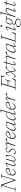

<svg xmlns="http://www.w3.org/2000/svg" viewBox="4072 -4859 1014 9252"><g transform="rotate(-90 4579.0 -233.0)"><path d="M539.5 -25.5 524.5 -21.5 718.5 -655 631.5 -667 636 -682.5H840.5L836 -667L744 -655L540.5 10H515.5L275.5 -653L288.5 -659.5L94.5 -27L182 -15L177.5 0H-27L-22.5 -15L69 -27L260.5 -651.5L175 -666.5L180 -682.5H302.5Z M1006 -442.5Q974 -442.5 942 -428.5Q910 -414.5 881.8 -388.2Q853.5 -362 831.8 -325Q810 -288 797.5 -241.8Q785 -195.5 785 -142Q785 -76 810 -49Q835 -22 878 -22Q906.5 -22 933.8 -32.2Q961 -42.5 988.8 -70.5Q1016.5 -98.5 1046.5 -151H1064.5Q1032 -85 1000.5 -50Q969 -15 936.5 -2.5Q904 10 868.5 10Q835 10 807.8 -3.5Q780.5 -17 764.5 -47Q748.5 -77 748.5 -125.5Q748.5 -185 763.5 -237Q778.5 -289 804.8 -331Q831 -373 865.2 -402.8Q899.5 -432.5 938.8 -448.5Q978 -464.5 1018.5 -464.5Q1051 -464.5 1072 -454Q1093 -443.5 1103.5 -424.5Q1114 -405.5 1114 -381Q1114 -361 1108.2 -340.8Q1102.5 -320.5 1090.5 -300.5Q1061 -289.5 1027.2 -278.5Q993.5 -267.5 955.8 -256.5Q918 -245.5 875.2 -234.5Q832.5 -223.5 785.5 -211.5L786 -229.5Q853 -248 900 -262.8Q947 -277.5 978 -289.2Q1009 -301 1028 -311.5Q1047 -322 1057.5 -332Q1068 -342 1074.5 -352.5Q1079 -377 1075 -397.2Q1071 -417.5 1054.8 -430Q1038.5 -442.5 1006 -442.5Z M1519.5 -454.5H1553.5L1464 -130Q1459 -112.5 1456.8 -98Q1454.5 -83.5 1454.5 -71.5Q1454.5 -44 1468.5 -31.5Q1482.5 -19 1510.5 -19Q1543 -19 1572 -36.2Q1601 -53.5 1625.2 -84Q1649.5 -114.5 1667 -154.8Q1684.5 -195 1694.2 -240.8Q1704 -286.5 1704 -333.5Q1704 -360.5 1697.2 -377.5Q1690.5 -394.5 1681.5 -404.5Q1672.5 -414.5 1665.8 -420.2Q1659 -426 1659 -431.5Q1659 -446 1668.5 -455.2Q1678 -464.5 1691.5 -464.5Q1704.5 -464.5 1713.2 -455.5Q1722 -446.5 1726.8 -425.8Q1731.5 -405 1731.5 -370Q1731.5 -305 1718.2 -247.5Q1705 -190 1682.5 -143Q1660 -96 1631.2 -62Q1602.5 -28 1571 -9.8Q1539.5 8.5 1508.5 8.5Q1469.5 8.5 1448.5 -9Q1427.5 -26.5 1427.5 -64Q1427.5 -76 1429.8 -90.2Q1432 -104.5 1436.5 -121L1455 -187H1459.5Q1438.5 -133.5 1415 -96Q1391.5 -58.5 1366.5 -35.5Q1341.5 -12.5 1316.8 -2Q1292 8.5 1269 8.5Q1237 8.5 1216.8 -8.8Q1196.5 -26 1196.5 -64Q1196.5 -94 1211 -136.5L1312.5 -429.5Q1308.5 -431 1302.2 -431.5Q1296 -432 1287.5 -432Q1264 -432 1243.5 -421.2Q1223 -410.5 1205 -390.2Q1187 -370 1170.5 -341L1159.5 -344.5Q1175.5 -380.5 1192.5 -403.2Q1209.5 -426 1228.2 -439Q1247 -452 1267.8 -457.2Q1288.5 -462.5 1312 -462.5Q1319.5 -462.5 1328.2 -461.8Q1337 -461 1344.5 -459.8Q1352 -458.5 1356 -457L1242.5 -130Q1236.5 -112 1233.2 -96.8Q1230 -81.5 1230 -69.5Q1230 -44.5 1242.2 -31.8Q1254.5 -19 1277 -19Q1310 -19 1345.5 -45.8Q1381 -72.5 1412 -121.8Q1443 -171 1461 -238.5Z M1816.5 -70.5Q1821 -63.5 1825.2 -53Q1829.5 -42.5 1838 -32Q1846.5 -22 1859.8 -16.8Q1873 -11.5 1891.5 -11.5Q1929.5 -11.5 1956.5 -24.5Q1983.5 -37.5 1998 -60Q2012.5 -82.5 2012.5 -112Q2012.5 -130 2006.5 -147.2Q2000.5 -164.5 1984.2 -183.8Q1968 -203 1937.5 -226.5Q1907.5 -250 1890.5 -269.2Q1873.5 -288.5 1866.8 -306.2Q1860 -324 1860 -342Q1860 -379.5 1878.2 -407Q1896.5 -434.5 1929.5 -449.5Q1962.5 -464.5 2007.5 -464.5Q2041.5 -464.5 2063.5 -456.8Q2085.5 -449 2096.2 -436.8Q2107 -424.5 2107 -410.5Q2107 -402.5 2103.8 -396Q2100.5 -389.5 2092.5 -386.2Q2084.5 -383 2071.5 -383Q2068.5 -389.5 2064.5 -400.5Q2060.5 -411.5 2052 -421.5Q2043 -432 2029 -438Q2015 -444 1994.5 -444Q1943.5 -444 1916.2 -421Q1889 -398 1889 -356Q1889 -340 1895.5 -325Q1902 -310 1918.2 -293.2Q1934.5 -276.5 1964.5 -254Q1994.5 -232 2011.2 -211.2Q2028 -190.5 2035 -170Q2042 -149.5 2042 -128Q2042 -89.5 2022 -58Q2002 -26.5 1965 -8.2Q1928 10 1875.5 10Q1841.5 10 1820 3Q1798.5 -4 1788.8 -15.5Q1779 -27 1779 -40Q1779 -49.5 1783 -56.2Q1787 -63 1795.2 -66.8Q1803.5 -70.5 1816.5 -70.5Z M2300 -429.5Q2296 -431 2289.8 -431.5Q2283.5 -432 2275 -432Q2251.5 -432 2230.8 -421.2Q2210 -410.5 2192 -390.2Q2174 -370 2158 -341L2146.5 -344.5Q2168 -392 2191.2 -417.5Q2214.5 -443 2241 -452.8Q2267.5 -462.5 2297.5 -462.5Q2305.5 -462.5 2313.8 -461.8Q2322 -461 2329.2 -459.8Q2336.5 -458.5 2340.5 -457L2271 -236H2269Q2305.5 -311 2344.5 -361.8Q2383.5 -412.5 2422.2 -438.2Q2461 -464 2497 -464Q2518 -464 2526.8 -455.8Q2535.5 -447.5 2535.5 -433.5Q2535.5 -423.5 2530.5 -415.5Q2525.5 -407.5 2519 -402.5Q2512.5 -397.5 2507.5 -397.5Q2504.5 -397.5 2498.8 -401.5Q2493 -405.5 2486 -411Q2479.5 -416 2471.8 -420.8Q2464 -425.5 2457.5 -425.5Q2439.5 -425.5 2417.2 -410.2Q2395 -395 2371.2 -369Q2347.5 -343 2325 -309.5Q2302.5 -276 2284.2 -239.2Q2266 -202.5 2255 -166L2204.5 0H2170.5Z M2769 -442.5Q2737 -442.5 2705 -428.5Q2673 -414.5 2644.8 -388.2Q2616.5 -362 2594.8 -325Q2573 -288 2560.5 -241.8Q2548 -195.5 2548 -142Q2548 -76 2573 -49Q2598 -22 2641 -22Q2669.5 -22 2696.8 -32.2Q2724 -42.5 2751.8 -70.5Q2779.5 -98.5 2809.5 -151H2827.5Q2795 -85 2763.5 -50Q2732 -15 2699.5 -2.5Q2667 10 2631.5 10Q2598 10 2570.8 -3.5Q2543.5 -17 2527.5 -47Q2511.5 -77 2511.5 -125.5Q2511.5 -185 2526.5 -237Q2541.5 -289 2567.8 -331Q2594 -373 2628.2 -402.8Q2662.5 -432.5 2701.8 -448.5Q2741 -464.5 2781.5 -464.5Q2814 -464.5 2835 -454Q2856 -443.5 2866.5 -424.5Q2877 -405.5 2877 -381Q2877 -361 2871.2 -340.8Q2865.5 -320.5 2853.5 -300.5Q2824 -289.5 2790.2 -278.5Q2756.5 -267.5 2718.8 -256.5Q2681 -245.5 2638.2 -234.5Q2595.5 -223.5 2548.5 -211.5L2549 -229.5Q2616 -248 2663 -262.8Q2710 -277.5 2741 -289.2Q2772 -301 2791 -311.5Q2810 -322 2820.5 -332Q2831 -342 2837.5 -352.5Q2842 -377 2838 -397.2Q2834 -417.5 2817.8 -430Q2801.5 -442.5 2769 -442.5Z M3177 -33 3238.5 -202.5H3241.5Q3212.5 -154 3181.5 -114.8Q3150.5 -75.5 3119 -47.5Q3087.5 -19.5 3057.5 -4.8Q3027.5 10 3000.5 10Q2966 10 2944.5 -2.8Q2923 -15.5 2913 -38.8Q2903 -62 2903 -92Q2903 -136.5 2919 -186.5Q2935 -236.5 2964 -285Q2993 -333.5 3032 -373Q3071 -412.5 3117 -436Q3163 -459.5 3212.5 -459.5Q3255.5 -459.5 3279.8 -439Q3304 -418.5 3319 -385L3305 -372Q3291.5 -405.5 3269.5 -423.2Q3247.5 -441 3212 -441Q3170 -441 3130.2 -418.5Q3090.5 -396 3056.2 -358.8Q3022 -321.5 2996.5 -276.5Q2971 -231.5 2956.2 -186.5Q2941.5 -141.5 2941.5 -104Q2941.5 -62.5 2959 -42Q2976.5 -21.5 3015.5 -21.5Q3050.5 -21.5 3088.5 -45.5Q3126.5 -69.5 3161.8 -109.8Q3197 -150 3225.2 -199.2Q3253.5 -248.5 3269 -299.5L3299.5 -401L3316.5 -454.5H3350.5L3202 -10L3191 -23.5Q3208.5 -22 3231.2 -25.2Q3254 -28.5 3285 -43.2Q3316 -58 3357.5 -90.5L3366 -78.5Q3308 -27 3266 -8.5Q3224 10 3198 10Q3175.5 10 3171.8 0.2Q3168 -9.5 3177 -33Z M3803.5 -372Q3790 -405.5 3768 -423.2Q3746 -441 3710 -441Q3668 -441 3628.5 -418.5Q3589 -396 3554.8 -358.8Q3520.5 -321.5 3494.8 -276.8Q3469 -232 3454.5 -187.2Q3440 -142.5 3440 -105.5Q3440 -63.5 3457.5 -42.5Q3475 -21.5 3514 -21.5Q3542.5 -21.5 3573 -37.5Q3603.5 -53.5 3633 -81Q3662.5 -108.5 3688.2 -142.8Q3714 -177 3733.5 -214Q3753 -251 3763 -285.5L3877.5 -675Q3868.5 -676.5 3852.5 -679Q3836.5 -681.5 3818.8 -684.2Q3801 -687 3786.5 -690L3789.5 -700.5L3913 -720.5H3924L3711 -10L3700 -23.5Q3717.5 -22 3740.2 -25.2Q3763 -28.5 3794 -43.2Q3825 -58 3866.5 -90.5L3875 -78.5Q3817 -27 3775 -8.5Q3733 10 3707 10Q3684.5 10 3681.5 0.5Q3678.5 -9 3686 -33L3742 -208H3744Q3715.5 -158.5 3683.8 -118.5Q3652 -78.5 3620 -49.8Q3588 -21 3557.2 -5.5Q3526.5 10 3499 10Q3464.5 10 3443 -2.8Q3421.5 -15.5 3411.5 -38.8Q3401.5 -62 3401.5 -92Q3401.5 -136.5 3417.5 -186.5Q3433.5 -236.5 3462.5 -285Q3491.5 -333.5 3530.5 -373Q3569.5 -412.5 3615.5 -436Q3661.5 -459.5 3711 -459.5Q3754 -459.5 3778.2 -439Q3802.5 -418.5 3817.5 -385Z M4180 -442.5Q4148 -442.5 4116 -428.5Q4084 -414.5 4055.8 -388.2Q4027.5 -362 4005.8 -325Q3984 -288 3971.5 -241.8Q3959 -195.5 3959 -142Q3959 -76 3984 -49Q4009 -22 4052 -22Q4080.5 -22 4107.8 -32.2Q4135 -42.5 4162.8 -70.5Q4190.5 -98.5 4220.5 -151H4238.5Q4206 -85 4174.5 -50Q4143 -15 4110.5 -2.5Q4078 10 4042.5 10Q4009 10 3981.8 -3.5Q3954.5 -17 3938.5 -47Q3922.5 -77 3922.5 -125.5Q3922.5 -185 3937.5 -237Q3952.5 -289 3978.8 -331Q4005 -373 4039.2 -402.8Q4073.5 -432.5 4112.8 -448.5Q4152 -464.5 4192.5 -464.5Q4225 -464.5 4246 -454Q4267 -443.5 4277.5 -424.5Q4288 -405.5 4288 -381Q4288 -361 4282.2 -340.8Q4276.5 -320.5 4264.5 -300.5Q4235 -289.5 4201.2 -278.5Q4167.5 -267.5 4129.8 -256.5Q4092 -245.5 4049.2 -234.5Q4006.5 -223.5 3959.5 -211.5L3960 -229.5Q4027 -248 4074 -262.8Q4121 -277.5 4152 -289.2Q4183 -301 4202 -311.5Q4221 -322 4231.5 -332Q4242 -342 4248.5 -352.5Q4253 -377 4249 -397.2Q4245 -417.5 4228.8 -430Q4212.5 -442.5 4180 -442.5Z M4482.5 -429.5Q4478.5 -431 4472.2 -431.5Q4466 -432 4457.5 -432Q4434 -432 4413.2 -421.2Q4392.5 -410.5 4374.5 -390.2Q4356.5 -370 4340.5 -341L4329 -344.5Q4350.5 -392 4373.8 -417.5Q4397 -443 4423.5 -452.8Q4450 -462.5 4480 -462.5Q4488 -462.5 4496.2 -461.8Q4504.5 -461 4511.8 -459.8Q4519 -458.5 4523 -457L4453.5 -236H4451.5Q4488 -311 4527 -361.8Q4566 -412.5 4604.8 -438.2Q4643.5 -464 4679.5 -464Q4700.5 -464 4709.2 -455.8Q4718 -447.5 4718 -433.5Q4718 -423.5 4713 -415.5Q4708 -407.5 4701.5 -402.5Q4695 -397.5 4690 -397.5Q4687 -397.5 4681.2 -401.5Q4675.5 -405.5 4668.5 -411Q4662 -416 4654.2 -420.8Q4646.5 -425.5 4640 -425.5Q4622 -425.5 4599.8 -410.2Q4577.5 -395 4553.8 -369Q4530 -343 4507.5 -309.5Q4485 -276 4466.8 -239.2Q4448.5 -202.5 4437.5 -166L4387 0H4353Z M5151.5 -655 5064.5 -667 5069 -682.5H5196.5L4988 0H4863L4867.5 -15L4959.5 -27ZM5510 -671.5 5529 -657.5H5154L5162 -682.5H5518L5553.5 -706.5H5564L5524.5 -513L5507 -512.5ZM5339 27.5 5320.5 0H4953.5L4961.5 -24.5H5352.5L5315.5 -12.5L5441 -179.5L5457 -176L5352 27.5ZM5302 -224H5286L5300.5 -341.5L5083.5 -344.5L5091 -367.5L5309 -371.5L5366.5 -487.5H5382.5L5337.5 -355.5Z M5751.5 -228 5738.5 -216 5656 -102.5Q5624.5 -59.5 5600 -35Q5575.5 -10.5 5554.5 -0.5Q5533.5 9.5 5511.5 9.5Q5492 9.5 5483 1.5Q5474 -6.5 5474 -20Q5474 -29.5 5478.5 -36.8Q5483 -44 5488.8 -48.2Q5494.5 -52.5 5499.5 -52.5Q5502.5 -52.5 5507.2 -49Q5512 -45.5 5517.5 -41.5Q5523 -37.5 5528.5 -34.8Q5534 -32 5539.5 -32Q5551 -32 5567 -40.8Q5583 -49.5 5606.2 -73.2Q5629.5 -97 5662 -141L5736 -242L5751 -254L5824 -345.5Q5863 -394 5888.5 -419.8Q5914 -445.5 5933.5 -455Q5953 -464.5 5972.5 -464.5Q5993.5 -464.5 6002 -456.2Q6010.5 -448 6010.5 -434.5Q6010.5 -426 6006 -418.5Q6001.5 -411 5995.5 -406.5Q5989.5 -402 5984 -402Q5982 -402 5977.8 -404.8Q5973.5 -407.5 5967.5 -412Q5961.5 -417 5955.2 -420Q5949 -423 5943.5 -423Q5934.5 -423 5920.5 -415.2Q5906.5 -407.5 5882.8 -383.8Q5859 -360 5819 -311ZM5958.5 -143.5Q5927.5 -87.5 5899 -53.8Q5870.5 -20 5845.8 -5Q5821 10 5800 10Q5792 10 5786.8 7.2Q5781.5 4.5 5778.2 -2.5Q5775 -9.5 5772.5 -22L5692.5 -417Q5690.5 -427 5688.2 -429.8Q5686 -432.5 5682 -432.5Q5661 -432.5 5634.8 -406.8Q5608.5 -381 5572.5 -307L5557 -311Q5581 -369.5 5604.5 -403Q5628 -436.5 5650.5 -450.5Q5673 -464.5 5692.5 -464.5Q5701 -464.5 5706.8 -461.5Q5712.5 -458.5 5716 -451.2Q5719.5 -444 5722 -431L5801 -42.5Q5803.5 -30.5 5805.5 -26.5Q5807.5 -22.5 5812 -22.5Q5827 -22.5 5846.8 -34.8Q5866.5 -47 5890.8 -74.5Q5915 -102 5943.5 -148Z M6063 -430 6067.5 -454.5H6311L6308 -430ZM6103.5 -117.5Q6099.5 -102 6096.2 -88.8Q6093 -75.5 6091.8 -65.8Q6090.5 -56 6090.5 -48.5Q6090.5 -32 6097 -25.5Q6103.5 -19 6115.5 -19Q6131.5 -19 6151.8 -30.2Q6172 -41.5 6196.2 -64.2Q6220.5 -87 6247.5 -122L6260 -112Q6236.5 -79 6215 -55.8Q6193.5 -32.5 6174.2 -18Q6155 -3.5 6137.8 3.2Q6120.5 10 6105 10Q6083 10 6069.5 -1.8Q6056 -13.5 6056 -42Q6056 -55.5 6059.2 -72.5Q6062.5 -89.5 6068.5 -111L6195.5 -547.5H6228.5Z M6481 -429.5Q6477 -431 6470.8 -431.5Q6464.5 -432 6456 -432Q6432.5 -432 6411.8 -421.2Q6391 -410.5 6373 -390.2Q6355 -370 6339 -341L6327.5 -344.5Q6349 -392 6372.2 -417.5Q6395.5 -443 6422 -452.8Q6448.5 -462.5 6478.5 -462.5Q6486.5 -462.5 6494.8 -461.8Q6503 -461 6510.2 -459.8Q6517.5 -458.5 6521.5 -457L6452 -236H6450Q6486.5 -311 6525.5 -361.8Q6564.5 -412.5 6603.2 -438.2Q6642 -464 6678 -464Q6699 -464 6707.8 -455.8Q6716.5 -447.5 6716.5 -433.5Q6716.5 -423.5 6711.5 -415.5Q6706.5 -407.5 6700 -402.5Q6693.5 -397.5 6688.5 -397.5Q6685.5 -397.5 6679.8 -401.5Q6674 -405.5 6667 -411Q6660.5 -416 6652.8 -420.8Q6645 -425.5 6638.5 -425.5Q6620.5 -425.5 6598.2 -410.2Q6576 -395 6552.2 -369Q6528.5 -343 6506 -309.5Q6483.5 -276 6465.2 -239.2Q6447 -202.5 6436 -166L6385.5 0H6351.5Z M6938.5 -33 7000 -202.5H7003Q6974 -154 6943 -114.8Q6912 -75.5 6880.5 -47.5Q6849 -19.5 6819 -4.8Q6789 10 6762 10Q6727.5 10 6706 -2.8Q6684.5 -15.5 6674.5 -38.8Q6664.5 -62 6664.5 -92Q6664.5 -136.5 6680.5 -186.5Q6696.5 -236.5 6725.5 -285Q6754.5 -333.5 6793.5 -373Q6832.5 -412.5 6878.5 -436Q6924.5 -459.5 6974 -459.5Q7017 -459.5 7041.2 -439Q7065.5 -418.5 7080.5 -385L7066.5 -372Q7053 -405.5 7031 -423.2Q7009 -441 6973.5 -441Q6931.5 -441 6891.8 -418.5Q6852 -396 6817.8 -358.8Q6783.5 -321.5 6758 -276.5Q6732.5 -231.5 6717.8 -186.5Q6703 -141.5 6703 -104Q6703 -62.5 6720.5 -42Q6738 -21.5 6777 -21.5Q6812 -21.5 6850 -45.5Q6888 -69.5 6923.2 -109.8Q6958.5 -150 6986.8 -199.2Q7015 -248.5 7030.5 -299.5L7061 -401L7078 -454.5H7112L6963.5 -10L6952.5 -23.5Q6970 -22 6992.8 -25.2Q7015.5 -28.5 7046.5 -43.2Q7077.5 -58 7119 -90.5L7127.5 -78.5Q7069.5 -27 7027.5 -8.5Q6985.5 10 6959.5 10Q6937 10 6933.2 0.2Q6929.5 -9.5 6938.5 -33Z M7444 -655 7243.5 0H7118.5L7123 -15L7215 -27L7407 -655L7320 -667L7324.5 -682.5H7540L7535.5 -667ZM7539 -12.5 7654.5 -177.5 7670 -173.5 7575 27.5H7562L7543.5 0H7215.5L7223.5 -24H7575Z M7746 -29.5 7892 -444 7904.5 -431.5Q7885.5 -433 7861.8 -428Q7838 -423 7806.2 -405Q7774.5 -387 7731 -349.5L7722 -361Q7762.5 -401.5 7796 -424Q7829.5 -446.5 7855.2 -455.5Q7881 -464.5 7897.5 -464.5Q7920 -464.5 7923.5 -455.8Q7927 -447 7919.5 -425.5L7773 -9.5L7760 -23.5Q7778 -22 7800.8 -25.2Q7823.5 -28.5 7854.8 -43.2Q7886 -58 7928.5 -90.5L7936.5 -79Q7897.5 -44.5 7865.8 -25Q7834 -5.5 7809.2 2.2Q7784.5 10 7767 10Q7746 10 7742 1.2Q7738 -7.5 7746 -29.5ZM7917 -676.5Q7917 -688.5 7922.2 -697.8Q7927.5 -707 7937 -712.2Q7946.5 -717.5 7959 -717.5Q7977 -717.5 7987 -707.5Q7997 -697.5 7997 -681Q7997 -668.5 7992 -659Q7987 -649.5 7977.5 -644.2Q7968 -639 7955 -639Q7938 -639 7927.5 -649.2Q7917 -659.5 7917 -676.5Z M8403 -417.5Q8395.5 -417.5 8388 -419.5Q8380.5 -421.5 8370.5 -424.2Q8360.5 -427 8346.8 -429.8Q8333 -432.5 8313.5 -434.5Q8294 -436.5 8266.5 -437L8242 -456.5Q8289 -452 8321.2 -452.8Q8353.5 -453.5 8375.5 -456Q8397.5 -458.5 8413 -458.5Q8418.5 -458.5 8422.5 -455Q8426.5 -451.5 8426.5 -444Q8426.5 -438.5 8424.8 -433.8Q8423 -429 8419.8 -425.2Q8416.5 -421.5 8412.5 -419.5Q8408.5 -417.5 8403 -417.5ZM8129.5 -152Q8156.5 -152 8180.5 -164Q8204.5 -176 8223.8 -197Q8243 -218 8256.8 -244.5Q8270.5 -271 8278 -300.2Q8285.5 -329.5 8285.5 -358Q8285.5 -404 8268.5 -425.5Q8251.5 -447 8216.5 -447Q8189 -447 8165 -435Q8141 -423 8122 -402Q8103 -381 8089 -354.5Q8075 -328 8067.5 -298.8Q8060 -269.5 8060 -240.5Q8060 -195 8077 -173.5Q8094 -152 8129.5 -152ZM8217 -464.5Q8252 -464.5 8274.5 -451.8Q8297 -439 8308 -416Q8319 -393 8319 -361Q8319 -321.5 8306.2 -281.2Q8293.5 -241 8268.5 -207.8Q8243.5 -174.5 8208.5 -154.2Q8173.5 -134 8128.5 -134Q8094 -134 8071.2 -146.8Q8048.5 -159.5 8037.5 -182.8Q8026.5 -206 8026.5 -237.5Q8026.5 -277.5 8039.5 -317.8Q8052.5 -358 8077.2 -391Q8102 -424 8137.2 -444.2Q8172.5 -464.5 8217 -464.5ZM8080 254Q8036 254 8002.5 247Q7969 240 7945.8 226.2Q7922.5 212.5 7910.8 192.5Q7899 172.5 7899 147Q7899 113.5 7918.2 85.8Q7937.5 58 7981 38.2Q8024.5 18.5 8098.5 10.5L8126 11.5L8138.5 19Q8084.5 21 8046.2 31.2Q8008 41.5 7983.8 58.2Q7959.5 75 7948 96.2Q7936.5 117.5 7936.5 141.5Q7936.5 170 7952.2 191.2Q7968 212.5 8000 224.2Q8032 236 8081.5 236Q8145.5 236 8188.2 220Q8231 204 8252.5 178.2Q8274 152.5 8274 123Q8274 107.5 8269 94.5Q8264 81.5 8250.5 70.2Q8237 59 8211.2 48.2Q8185.5 37.5 8144.5 27Q8089.5 12.5 8061.5 -1Q8033.5 -14.5 8023.8 -28.8Q8014 -43 8014 -60Q8014 -80 8023.8 -96.8Q8033.5 -113.5 8056 -126Q8078.5 -138.5 8115.5 -145.5L8119.5 -138Q8075.5 -128 8059.5 -112.2Q8043.5 -96.5 8043.5 -78Q8043.5 -65.5 8049.5 -55.8Q8055.5 -46 8069.2 -37Q8083 -28 8107 -19.5Q8131 -11 8167 -1.5Q8221 13 8251.8 29.8Q8282.5 46.5 8295.2 66.2Q8308 86 8308 110.5Q8308 140.5 8292.8 166.5Q8277.5 192.5 8248.2 212.2Q8219 232 8176.5 243Q8134 254 8080 254Z M8461.5 -149.5 8416.5 0H8382L8581 -675Q8572 -676.5 8556 -679Q8540 -681.5 8522.5 -684.2Q8505 -687 8490.5 -690L8493 -700.5L8617 -720.5H8628.5L8479.5 -225H8476Q8510.5 -293 8544 -339Q8577.5 -385 8609.5 -412.8Q8641.5 -440.5 8672 -452.5Q8702.5 -464.5 8730 -464.5Q8773.5 -464.5 8793 -446.5Q8812.5 -428.5 8812.5 -396.5Q8812.5 -379 8807 -357.5Q8801.5 -336 8791.5 -311.5L8669.5 -10L8658.5 -23.5Q8676.5 -22 8699.5 -25.5Q8722.5 -29 8754 -44.2Q8785.5 -59.5 8828.5 -92.5L8836.5 -81Q8797 -46 8764.8 -26.2Q8732.5 -6.5 8707.8 1.8Q8683 10 8665.5 10Q8644 10 8639.2 0Q8634.5 -10 8643.5 -33L8760 -321Q8768.5 -342 8772.8 -358.8Q8777 -375.5 8777 -388.5Q8777 -411.5 8763.8 -422.2Q8750.5 -433 8724 -433Q8687 -433 8648.2 -410.8Q8609.5 -388.5 8573.2 -349.2Q8537 -310 8508 -258.8Q8479 -207.5 8461.5 -149.5Z M8937.5 -430 8942 -454.5H9185.5L9182.5 -430ZM8978 -117.5Q8974 -102 8970.8 -88.8Q8967.5 -75.5 8966.2 -65.8Q8965 -56 8965 -48.5Q8965 -32 8971.5 -25.5Q8978 -19 8990 -19Q9006 -19 9026.2 -30.2Q9046.5 -41.5 9070.8 -64.2Q9095 -87 9122 -122L9134.5 -112Q9111 -79 9089.5 -55.8Q9068 -32.5 9048.8 -18Q9029.5 -3.5 9012.2 3.2Q8995 10 8979.5 10Q8957.5 10 8944 -1.8Q8930.5 -13.5 8930.5 -42Q8930.5 -55.5 8933.8 -72.5Q8937 -89.5 8943 -111L9070 -547.5H9103Z"/></g></svg>

Font: Newsreader ExtraLight
Style: Italic
Weight: 250
Italic angle: -17°
Designer: Hugues Gentile
Foundry: Production Type
Version: Version 1.003